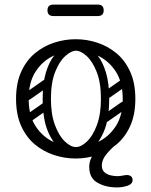

<svg xmlns="http://www.w3.org/2000/svg" viewBox="-20 -681 660 837"><path d="M310 10Q262 10 216 -5Q170 -20 132.5 -51Q95 -82 72.5 -131.5Q50 -181 50 -250Q50 -319 72.5 -368.5Q95 -418 132.5 -449Q170 -480 216 -495Q262 -510 310 -510Q358 -510 404 -495Q450 -480 487.5 -449Q525 -418 547.5 -368.5Q570 -319 570 -250Q570 -181 547.5 -131.5Q525 -82 487.5 -51Q450 -20 404 -5Q358 10 310 10ZM310 -40Q360 -40 407 -62Q454 -84 484.5 -130.5Q515 -177 515 -250Q515 -323 484.5 -369.5Q454 -416 407 -438Q360 -460 310 -460Q261 -460 213.5 -438Q166 -416 135.5 -369.5Q105 -323 105 -250Q105 -177 135.5 -130.5Q166 -84 213.5 -62Q261 -40 310 -40ZM311 -4Q280 -4 246 -29Q212 -54 189 -108Q166 -162 166 -250Q166 -318 180 -364.5Q194 -411 216 -438.5Q238 -466 263.5 -478Q289 -490 311 -490V-460Q291 -460 265 -437Q239 -414 220.5 -367.5Q202 -321 202 -250Q202 -183 219.5 -136Q237 -89 262.5 -64.5Q288 -40 311 -40ZM311 -4V-40Q334 -40 359.5 -64.5Q385 -89 402.5 -136Q420 -183 420 -250Q420 -321 401.5 -367.5Q383 -414 357.5 -437Q332 -460 311 -460V-490Q334 -490 359 -478Q384 -466 406 -438.5Q428 -411 442 -364.5Q456 -318 456 -250Q456 -162 433 -108Q410 -54 376.5 -29Q343 -4 311 -4ZM113 -249Q98 -238 89 -252Q85 -257 84.5 -264Q84 -271 92 -277L169 -331Q184 -341 194 -327Q198 -321 197.5 -314.5Q197 -308 190 -303ZM115 -152Q100 -141 91 -155Q87 -160 86.5 -167Q86 -174 94 -180L171 -234Q186 -244 196 -230Q200 -224 199.5 -217.5Q199 -211 192 -206ZM449 -249Q434 -238 425 -252Q421 -257 420.5 -264Q420 -271 428 -277L505 -331Q520 -341 530 -327Q534 -321 533.5 -314.5Q533 -308 526 -303ZM451 -152Q436 -141 427 -155Q423 -160 422.5 -167Q422 -174 430 -180L507 -234Q522 -244 532 -230Q536 -224 535.5 -217.5Q535 -211 528 -206ZM491 -87Q501 -87 504 -77.5Q507 -68 499 -62Q474 -43 449 -15Q424 13 424 41Q424 60 435.5 70Q447 80 463 83.5Q479 87 491 87Q502 87 514.5 84.5Q527 82 533 82Q544 82 551 87.5Q558 93 558 104Q558 121 536.5 128.5Q515 136 489 136Q441 136 405 115.5Q369 95 369 47Q369 15 391.5 -17Q414 -49 464 -87ZM213 -611Q187 -611 187 -636Q187 -661 213 -661H406Q432 -661 432 -636Q432 -611 406 -611Z"/></svg>

Font: Agu Display Uzo
Style: Regular
Weight: 400
Designer: Oluwaseun Badejo
Version: Version 1.103